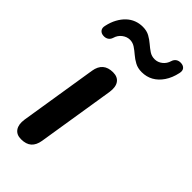

<svg xmlns="http://www.w3.org/2000/svg" viewBox="-243 -798 862 862"><g transform="rotate(45 187.5 -367.0)"><path d="M87 8Q58 8 44.5 -11.5Q31 -31 36 -65L95 -435Q100 -466 118 -481.5Q136 -497 167 -497Q196 -497 209.5 -478Q223 -459 218 -424L159 -54Q154 -23 136.5 -7.5Q119 8 87 8ZM20 -582Q5 -583 -2.5 -593Q-10 -603 -6 -619Q0 -647 12 -669Q24 -691 40 -706Q56 -721 75.5 -728.5Q95 -736 117 -736Q142 -736 160 -726Q178 -716 193 -703Q208 -690 223 -680Q238 -670 257 -670Q277 -670 293.5 -683Q310 -696 316 -717Q320 -730 330 -736.5Q340 -743 354 -742Q369 -741 376.5 -731.5Q384 -722 380 -705Q372 -668 354 -641.5Q336 -615 311.5 -601.5Q287 -588 257 -588Q232 -588 213.5 -598Q195 -608 180 -621Q165 -634 150 -644Q135 -654 117 -654Q98 -654 81 -641Q64 -628 58 -607Q54 -594 44 -587.5Q34 -581 20 -582Z"/></g></svg>

Font: Nunito ExtraLight
Style: Bold Italic
Weight: 700
Italic angle: -9°
Version: Version 3.602